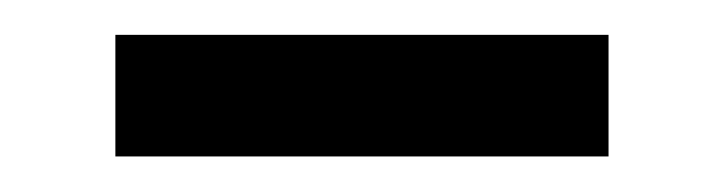

<svg xmlns="http://www.w3.org/2000/svg" viewBox="-20 -336 405 108"><path d="M44.9 -248V-316.4H322.3V-248Z"/></svg>

Font: Bpmf Zihi Serif Bold
Style: Bold
Weight: 700
Foundry: But Ko
Version: Version 1.320